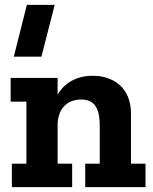

<svg xmlns="http://www.w3.org/2000/svg" viewBox="-20 -773 633 793"><path d="M37 -539H151L206 -753H91ZM581 0V-97H521V-304C521 -411 448 -460 363 -460C297 -460 246 -431 218 -382V-451H24V-353H89V-97H29V0H278V-97H218V-259C219 -320 254 -362 315 -362C366 -362 392 -332 392 -254V-97H332V0Z"/></svg>

Font: Zilla Slab Bold
Style: Regular
Weight: 700
Designer: Typotheque.com
Foundry: Typotheque type foundry
Version: Version 1.3; 2018